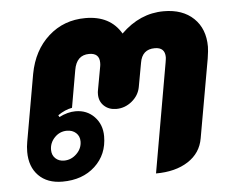

<svg xmlns="http://www.w3.org/2000/svg" viewBox="-43 -559 760 618"><g transform="rotate(-5 337.0 -250.0)"><path d="M30 -96Q30 -113 33 -129L71 -345Q85 -420 134.5 -464.5Q184 -509 254 -509Q334 -509 369 -449Q430 -509 507 -509Q568 -509 603.5 -475Q639 -441 639 -383Q639 -371 635 -345L590 -91Q582 -44 541 -17.5Q500 9 437 9L499 -345Q501 -357 501 -361Q501 -393 468 -393Q427 -393 420 -350L406 -273Q401 -246 378.5 -227.5Q356 -209 328 -209Q304 -209 288.5 -223.5Q273 -238 273 -261Q273 -269 274 -273L288 -350Q289 -354 289 -362Q289 -393 256 -393Q215 -393 207 -345L186 -225Q163 -221 140 -205L143 -199Q171 -213 196 -213Q233 -213 257 -188Q281 -163 281 -125Q281 -66 240.5 -28.5Q200 9 135 9Q86 9 58 -19.5Q30 -48 30 -96ZM204 -115Q204 -132 192.5 -142.5Q181 -153 163 -153Q140 -153 123.5 -136Q107 -119 107 -96Q107 -79 118 -68.5Q129 -58 146 -58Q169 -58 186.5 -75Q204 -92 204 -115Z"/></g></svg>

Font: K2D ExtraBold
Style: Italic
Weight: 800
Italic angle: -10°
Designer: Katatrad Aksorn Co.,Ltd.
Foundry: Cadson Demak Co.,Ltd.
Version: Version 1.000; ttfautohint (v1.6)